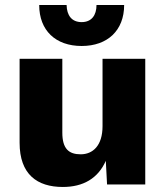

<svg xmlns="http://www.w3.org/2000/svg" viewBox="-20 -734 659 764"><path d="M474 -714H364C364 -673 344 -646 305 -646C265 -646 246 -673 245 -714H136C136 -613 201 -551 305 -551C408 -551 474 -613 474 -714ZM230 10C311 10 370 -24 401 -94L406 0H558V-500H388V-232C388 -154 349 -120 301 -120C254 -120 228 -142 228 -206V-500H58V-166C58 -40 128 10 230 10Z"/></svg>

Font: Work Sans
Style: Bold
Weight: 700
Designer: Wei Huang
Foundry: Wei Huang
Version: Version 2.012